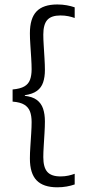

<svg xmlns="http://www.w3.org/2000/svg" viewBox="-20 -696 376 838"><path d="M306 -664V-617.5Q294 -622 278.5 -625.2Q263 -628.5 243.5 -628.5Q204 -628.5 186.5 -609Q169 -589.5 169 -545Q169 -525 170.8 -497.5Q172.5 -470 174.2 -441.5Q176 -413 176 -390.5Q176 -359.5 168.2 -336.5Q160.5 -313.5 141.5 -299.5Q122.5 -285.5 88.5 -280.5V-273L86 -278Q121 -274.5 140.5 -260Q160 -245.5 168 -221.8Q176 -198 176 -166Q176 -143.5 174.2 -114.8Q172.5 -86 170.8 -58.2Q169 -30.5 169 -10Q169 34.5 186.5 54.2Q204 74 244 74Q263 74 278.5 70.5Q294 67 306 62.5V109Q290.5 114.5 271.2 118Q252 121.5 230 121.5Q169 121.5 139.8 91.2Q110.5 61 110.5 -4Q110.5 -27.5 112.5 -56.5Q114.5 -85.5 116.2 -114Q118 -142.5 118 -163Q118 -190.5 111 -209.2Q104 -228 86.2 -239Q68.5 -250 35 -252.5V-305.5Q68.5 -308.5 86.2 -318.8Q104 -329 111 -347.8Q118 -366.5 118 -393.5Q118 -414.5 116.2 -442.5Q114.5 -470.5 112.5 -499.5Q110.5 -528.5 110.5 -550.5Q110.5 -616 139.5 -646.2Q168.5 -676.5 230 -676.5Q252 -676.5 271.2 -673Q290.5 -669.5 306 -664Z"/></svg>

Font: Anek Telugu Medium Light
Style: Regular
Weight: 300
Version: Version 1.003